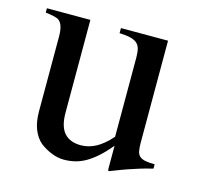

<svg xmlns="http://www.w3.org/2000/svg" viewBox="-76 -534 652 625"><g transform="rotate(15 250.0 -222.0)"><path d="M155.3 -452.6V-140.1Q155.3 -93.3 174.6 -71.8Q193.8 -50.3 230.5 -50.3Q256.8 -50.3 281.5 -63.7Q306.2 -77.1 331.5 -106V-372.6Q331.5 -390.6 328.4 -402.3Q325.2 -414.1 317.1 -420.9Q309.1 -427.7 294.9 -431.2Q280.8 -434.6 258.3 -435.5V-452.6H417V-108.9Q417 -91.8 419.2 -80.8Q421.4 -69.8 428.2 -63.7Q435.1 -57.6 447.3 -55.2Q459.5 -52.7 479 -52.7V-38.1Q465.3 -34.7 457.8 -32.7Q450.2 -30.8 443.1 -28.6Q436 -26.4 426 -23.2Q416 -20 397 -13.7Q390.6 -11.7 376.7 -6.3Q362.8 -1 341.3 7.3Q338.4 7.3 337.9 5.1Q337.4 2.9 337.4 -0.5V-77.1Q317.9 -53.7 299.8 -37.4Q281.7 -21 263.9 -10.5Q246.1 0 227.8 4.6Q209.5 9.3 189.5 9.3Q168.9 9.3 147.9 1Q127 -7.3 108.9 -21Q90.8 -36.1 80.8 -61.3Q70.8 -86.4 70.8 -121.6V-374.5Q70.8 -393.1 66.9 -406.5Q63 -419.9 54.7 -426.3Q49.3 -430.7 37.6 -433.3Q25.9 -436 8.8 -438V-452.6Z"/></g></svg>

Font: Dima Niloofar
Style: Regular
Weight: 400
Designer: R.Balvardi
Foundry: Dima Software Group
Version: Version 3.00;November 13, 2018;FontCreator 11.5.0.2427 64-bi